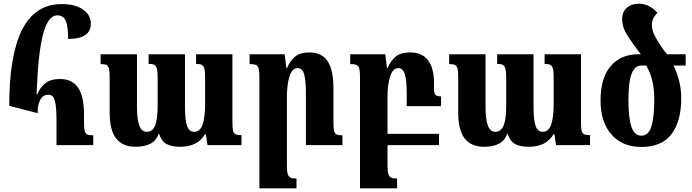

<svg xmlns="http://www.w3.org/2000/svg" viewBox="-20 -786 3748 1040"><path d="M30 -213Q30 -487 100 -625.5Q170 -764 315 -764Q387 -764 429.5 -734.5Q472 -705 472 -658Q472 -575 349 -575Q349 -646 335.5 -674.5Q322 -703 291 -703Q240 -703 213 -599.5Q186 -496 178 -274H181Q198 -314 226.5 -336Q255 -358 306 -358Q371 -358 403 -311Q435 -264 435 -164V-126Q435 -92 438.5 -77.5Q442 -63 452 -58Q462 -53 485 -53V0H286V-141Q286 -207 277 -240Q268 -273 242 -273Q211 -273 196.5 -242Q182 -211 184 -173Z M1239 -492V-125Q1239 -93 1242 -79Q1245 -65 1255 -59.5Q1265 -54 1288 -54V0H1104L1095 -59H1090Q1051 9 956 9Q908 9 881 -6.5Q854 -22 842 -61H839Q816 9 714 9Q645 9 609.5 -35.5Q574 -80 574 -177V-363Q574 -398 570.5 -413.5Q567 -429 557 -434Q547 -439 525 -439V-492H722V-207Q722 -140 734.5 -106Q747 -72 775 -72Q806 -72 820 -106Q834 -140 834 -215V-365Q834 -398 829.5 -414Q825 -430 815 -435Q805 -440 785 -440V-492H982V-207Q982 -137 993 -104.5Q1004 -72 1032 -72Q1063 -72 1077 -110Q1091 -148 1091 -227V-370Q1091 -401 1086.5 -415.5Q1082 -430 1072 -435Q1062 -440 1042 -440V-492Z M1835 0H1637V-281Q1637 -350 1627.5 -383.5Q1618 -417 1592 -417Q1563 -417 1548.5 -373Q1534 -329 1534 -260V111Q1534 142 1538.5 156.5Q1543 171 1553.5 176Q1564 181 1586 181V234H1385V-370Q1385 -400 1381 -414.5Q1377 -429 1366 -434Q1355 -439 1332 -439V-492H1522L1531 -418H1535Q1551 -457 1578.5 -479.5Q1606 -502 1656 -502Q1722 -502 1754 -455.5Q1786 -409 1786 -310V-128Q1786 -93 1789.5 -78Q1793 -63 1803 -58Q1813 -53 1835 -53Z M2183 -211V-281Q2183 -350 2173 -383.5Q2163 -417 2137 -417Q2108 -417 2093.5 -373Q2079 -329 2079 -260V-61H2358V0H2079V111Q2079 142 2083.5 156.5Q2088 171 2098.5 176Q2109 181 2131 181V234H1930V-370Q1930 -400 1926 -414.5Q1922 -429 1911 -434Q1900 -439 1877 -439V-492H2067L2076 -418H2080Q2096 -457 2123.5 -479.5Q2151 -502 2201 -502Q2331 -502 2331 -333V-309Q2331 -281 2338.5 -272.5Q2346 -264 2369 -264V-211Z M3127 -492V-125Q3127 -93 3130 -79Q3133 -65 3143 -59.5Q3153 -54 3176 -54V0H2992L2983 -59H2978Q2939 9 2844 9Q2796 9 2769 -6.5Q2742 -22 2730 -61H2727Q2704 9 2602 9Q2533 9 2497.5 -35.5Q2462 -80 2462 -177V-363Q2462 -398 2458.5 -413.5Q2455 -429 2445 -434Q2435 -439 2413 -439V-492H2610V-207Q2610 -140 2622.5 -106Q2635 -72 2663 -72Q2694 -72 2708 -106Q2722 -140 2722 -215V-365Q2722 -398 2717.5 -414Q2713 -430 2703 -435Q2693 -440 2673 -440V-492H2870V-207Q2870 -137 2881 -104.5Q2892 -72 2920 -72Q2951 -72 2965 -110Q2979 -148 2979 -227V-370Q2979 -401 2974.5 -415.5Q2970 -430 2960 -435Q2950 -440 2930 -440V-492Z M3694 -431H3628Q3670 -347 3670 -254Q3670 -128 3617 -59Q3564 10 3454 10Q3352 10 3292.5 -57Q3233 -124 3233 -242Q3233 -364 3288 -428Q3343 -492 3436 -492H3451Q3410 -545 3385 -584Q3364 -616 3357 -638.5Q3350 -661 3350 -683Q3350 -721 3375 -743.5Q3400 -766 3440 -766Q3496 -766 3541 -717Q3525 -700 3518 -684.5Q3511 -669 3511 -652Q3511 -634 3516.5 -616Q3522 -598 3539 -570Q3569 -520 3593 -492H3694ZM3524 -246Q3524 -297 3515 -341Q3506 -385 3481 -431H3453Q3420 -431 3402 -388.5Q3384 -346 3384 -242Q3384 -146 3400.5 -98.5Q3417 -51 3454 -51Q3493 -51 3508.5 -101.5Q3524 -152 3524 -246Z"/></svg>

Font: Noto Serif Armenian Bold Cond
Style: Regular
Weight: 700
Width: 3
Designer: Monotype Design team
Foundry: Monotype Imaging Inc.
Version: Version 1.000